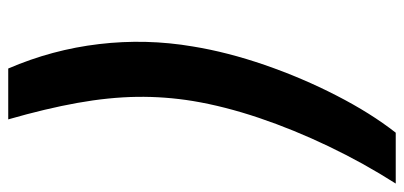

<svg xmlns="http://www.w3.org/2000/svg" viewBox="-269 -542 948 450"><g transform="rotate(90 205.0 -317.0)"><path d="M88.9 -294.9Q102.1 -376 132.3 -463.6Q162.6 -551.3 203.9 -631.6Q245.1 -711.9 291 -770.5H410.2Q362.3 -695.3 323 -613.3Q283.7 -531.2 256.3 -450Q229 -368.7 216.8 -295.4Q206.1 -230 207 -164.1Q208 -98.1 221.2 -24.4Q234.4 49.3 259.8 137.7H140.6Q96.2 34.7 83.3 -75.4Q70.3 -185.5 88.9 -294.9Z"/></g></svg>

Font: Inter 18pt SemiBold
Style: Italic
Weight: 600
Italic angle: -9.3988°
Designer: Rasmus Andersson
Foundry: rsms
Version: Version 4.001;git-66647c0bb